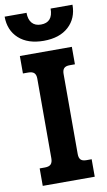

<svg xmlns="http://www.w3.org/2000/svg" viewBox="-107 -896 527 942"><g transform="rotate(-10 156.0 -425.0)"><path d="M-13 -850H96Q96 -817 111.5 -799Q127 -781 156 -781Q216 -781 216 -850H325Q325 -782 280 -741Q235 -700 156 -700Q77 -700 32 -741Q-13 -782 -13 -850ZM27 -87H53Q74 -87 83 -96.5Q92 -106 92 -126V-523Q92 -542 83 -551Q74 -560 53 -560H27V-647H286V-560H260Q240 -560 231.5 -551Q223 -542 223 -523V-124Q223 -105 231.5 -96Q240 -87 260 -87H286V0H27Z"/></g></svg>

Font: Pridi Medium
Style: Regular
Weight: 500
Designer: Katatrad Team
Foundry: CadsonDemak
Version: Version 1.001